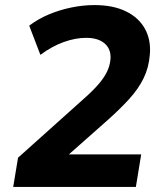

<svg xmlns="http://www.w3.org/2000/svg" viewBox="-20 -736 640 756"><path d="M32 0 51 -115 311 -348Q346 -379 368 -404.5Q390 -430 401.5 -454Q413 -478 415 -503Q418 -542 392.5 -564.5Q367 -587 319 -587Q277 -587 231 -570.5Q185 -554 139 -520L95 -635Q131 -662 173 -679.5Q215 -697 261 -706.5Q307 -716 352 -716Q425 -716 475.5 -691.5Q526 -667 550.5 -623Q575 -579 570 -521Q566 -470 545.5 -428Q525 -386 489 -346.5Q453 -307 406 -265L232 -111L231 -128H536L515 0Z"/></svg>

Font: Nunito Sans 9pt ExtraBold
Style: Italic
Weight: 800
Italic angle: -9°
Version: Version 3.101;gftools[0.9.27]